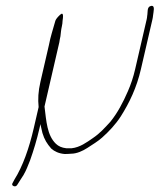

<svg xmlns="http://www.w3.org/2000/svg" viewBox="-20 -520 555 667"><path d="M194.8 -428C196.4 -434.7 197.2 -441.3 197.4 -448C198.7 -457.5 202.9 -482.2 188 -468C179.5 -460 174.3 -453.3 172.4 -448C163.5 -415.6 156 -395.5 149.6 -362L120.5 -236C112.7 -202.3 111.4 -175.4 114.2 -148L97.1 -74C81.5 -6.6 59.5 57.2 30 104L24.7 114C20.6 120 21.5 124.2 27.3 126.5C33.1 128.8 37.8 126.7 41.3 120C48.6 109.2 52.9 100.7 61.7 88C73.3 67.4 74.7 60.4 84.5 37C97.2 1.3 107.9 -34.3 117.1 -74L120.5 -89C120.9 -87.7 121.2 -86 121.4 -84L127.4 -58C134.5 -34.8 143.1 -21 157.9 -4C169 6.1 184.6 13.3 204.5 15C211.9 15 219.3 14.7 226.8 14C246.8 14 267.7 4.2 283.4 -6C301.8 -18.1 319.8 -28.7 334.7 -42C358.2 -63 381.5 -87.5 399.8 -116C429.6 -163.3 454.7 -215.1 469.6 -280L509.6 -453C510.7 -457.7 511.4 -462.3 511.8 -467C512.9 -479.2 520.1 -501.7 505.3 -499.5C489.2 -497.2 494.1 -476.9 491.3 -465C491.1 -461 490.5 -457 489.6 -453L449.6 -280C443.1 -251.5 434.9 -227.7 424.5 -203.5C407.5 -164.2 388.1 -127.4 363.4 -97C342.2 -74 327 -56.7 302.2 -40C281.1 -25.4 257.7 -8.1 229.1 -5H210.1C194.4 -6.8 183.2 -11.9 174.2 -20.5C143.3 -50.3 141 -99.3 134.6 -150L186.1 -373C187.1 -380.3 188.4 -387.3 190 -394C191.5 -406 191.9 -415.5 194.8 -428Z"/></svg>

Font: HoneyBee
Style: UltLitIt
Weight: 100
Foundry: Cannot Into Space Fonts
Version: Version 0.89